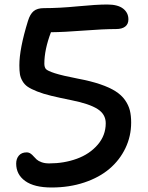

<svg xmlns="http://www.w3.org/2000/svg" viewBox="-20 -769 657 852"><path d="M209 63Q131.8 63 91.8 34.2Q51.8 5.4 51.8 -43Q51.8 -64.9 64 -78.9Q76.2 -92.8 98.1 -92.8Q107.9 -92.8 115.5 -87.6Q123 -82.5 128.9 -75.4Q134.8 -68.4 142.6 -61.3Q150.4 -54.2 164.6 -49.1Q178.7 -43.9 198.2 -43.9Q264.2 -43.9 320.8 -64.5Q377.4 -85 413.3 -126.5Q449.2 -168 449.2 -222.2Q449.2 -262.2 412.6 -285.4Q376 -308.6 297.9 -324.2Q244.1 -335 207.8 -343.8Q171.4 -352.5 144.5 -363.3Q117.7 -374 103 -384Q88.4 -394 79.6 -409.4Q70.8 -424.8 68.4 -439.9Q65.9 -455.1 65.9 -479Q65.9 -552.7 104 -675.8Q113.3 -706.5 129.4 -719.7Q145.5 -732.9 174.8 -732.9Q243.2 -732.9 325.9 -741Q408.7 -749 456.1 -749Q502.9 -749 526.4 -730.7Q549.8 -712.4 549.8 -683.1Q549.8 -662.1 535.6 -651.1Q521.5 -640.1 495.1 -640.1Q439 -640.1 351.3 -633.3Q263.7 -626.5 206.1 -626Q176.8 -548.8 176.8 -486.8Q176.8 -470.7 183.8 -462.6Q190.9 -454.6 223.1 -444.1Q255.4 -433.6 326.2 -419.9Q383.3 -409.2 424.8 -395Q466.3 -380.9 492.7 -364Q519 -347.2 534.7 -325Q550.3 -302.7 556.2 -279.3Q562 -255.9 562 -225.1Q562 -164.6 536.6 -111.6Q511.2 -58.6 465.8 -20Q420.4 18.6 354 40.8Q287.6 63 209 63Z"/></svg>

Font: Shantell Sans Irregular Bouncy
Style: Regular
Weight: 500
Designer: Stephen Nixon, Anya Danilova, Shantell Martin
Foundry: Arrow Type
Version: Version 1.006;[9816181b4]